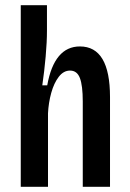

<svg xmlns="http://www.w3.org/2000/svg" viewBox="-20 -720 500 740"><path d="M60 0V-700H161V-603Q161 -558 156 -502Q151 -446 143 -391H162Q189 -541 288 -541Q404 -541 404 -346V0H299V-329Q299 -390 288 -419Q277 -448 250 -448Q225 -448 206.5 -424Q188 -400 177.5 -362Q167 -324 165 -283V0Z"/></svg>

Font: Bricolage Grotesque 12pt Condensed Medium
Style: Regular
Weight: 500
Width: 3
Designer: Mathieu Triay
Foundry: Atelier Triay
Version: Version 1.001; ttfautohint (v1.8.4.7-5d5b);gftools[0.9.33.de